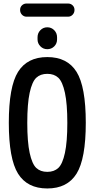

<svg xmlns="http://www.w3.org/2000/svg" viewBox="-20 -1066 540 1096"><path d="M368.2 -970.7H131.8Q116.2 -970.7 105.5 -981.9Q94.7 -993.2 94.7 -1009.3Q94.7 -1025.4 105.5 -1035.6Q116.2 -1045.9 131.8 -1045.9H368.2Q383.8 -1045.9 394.5 -1035.6Q405.3 -1025.4 405.3 -1009.3Q405.3 -993.2 394.5 -981.9Q383.8 -970.7 368.2 -970.7ZM194.3 -853.5Q194.3 -877 210.4 -893.6Q226.6 -910.2 250 -910.2Q273.4 -910.2 289.6 -893.6Q305.7 -877 305.7 -853.5V-840.8Q305.7 -817.4 289.6 -801.3Q273.4 -785.2 250 -785.2Q226.6 -785.2 210.4 -801.8Q194.3 -818.4 194.3 -840.8ZM313 -622.1Q289.1 -644.5 250 -644.5Q210.9 -644.5 187 -622.1Q163.1 -599.6 149.4 -536.6Q135.7 -473.6 135.7 -364.7Q135.7 -255.9 149.4 -192.9Q163.1 -129.9 187 -107.4Q210.9 -85 250 -85Q289.1 -85 313 -107.4Q336.9 -129.9 350.6 -192.9Q364.3 -255.9 364.3 -364.7Q364.3 -473.6 350.6 -536.6Q336.9 -599.6 313 -622.1ZM417 -74.7Q364.3 9.8 250 9.8Q135.7 9.8 83 -74.7Q30.3 -159.2 30.3 -365.2Q30.3 -571.3 83 -655.8Q135.7 -740.2 250 -740.2Q364.3 -740.2 417 -655.8Q469.7 -571.3 469.7 -365.2Q469.7 -159.2 417 -74.7Z"/></svg>

Font: Rounded Mgen+ 2m medium
Style: Regular
Weight: 500
Designer: [Source Han Sans]
Ryoko NISHIZUKA  (kana & ideographs); Paul D. Hunt (Latin, Greek & Cyrillic); Wenlong ZHANG  (bopomofo
Version: Version 1.059.20150602